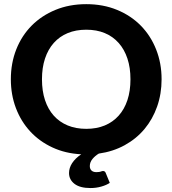

<svg xmlns="http://www.w3.org/2000/svg" viewBox="-20 -754 850 947"><path d="M488 89.5Q497.5 89.5 501 98L521.5 148Q505 159 479.8 166.2Q454.5 173.5 426 173.5Q374.5 173.5 347.5 152.8Q320.5 132 320.5 99.5Q320.5 74.5 335.5 51Q350.5 27.5 380.5 7Q302.5 3 238.5 -26.8Q174.5 -56.5 129 -105.8Q83.5 -155 58.5 -220.8Q33.5 -286.5 33.5 -363Q33.5 -442.5 60.2 -510.2Q87 -578 136 -627.5Q185 -677 253.5 -705.2Q322 -733.5 405.5 -733.5Q489 -733.5 557.5 -705.2Q626 -677 674.8 -627.2Q723.5 -577.5 750.2 -509.8Q777 -442 777 -363Q777 -291 755 -228.5Q733 -166 692.8 -117.8Q652.5 -69.5 595.2 -38Q538 -6.5 467.5 3.5Q449.5 14 436.2 30Q423 46 423 65Q423 79 431.2 87Q439.5 95 455 95Q463.5 95 468.8 94.2Q474 93.5 477.2 92.2Q480.5 91 483 90.2Q485.5 89.5 488 89.5ZM623.5 -363Q623.5 -420 608.5 -465.2Q593.5 -510.5 565.2 -542.2Q537 -574 496.8 -590.8Q456.5 -607.5 405.5 -607.5Q354.5 -607.5 314 -590.8Q273.5 -574 245.2 -542.2Q217 -510.5 202 -465.2Q187 -420 187 -363Q187 -305.5 202 -260.2Q217 -215 245.2 -183.5Q273.5 -152 314 -135.2Q354.5 -118.5 405.5 -118.5Q456.5 -118.5 496.8 -135.2Q537 -152 565.2 -183.5Q593.5 -215 608.5 -260.2Q623.5 -305.5 623.5 -363Z"/></svg>

Font: Lato Heavy
Style: Regular
Weight: 800
Designer: Lukasz Dziedzic
Foundry: tyPoland Lukasz Dziedzic
Version: Version 2.007; 2014-02-27